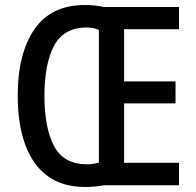

<svg xmlns="http://www.w3.org/2000/svg" viewBox="-20 -742 785 769"><path d="M321 -722Q360 -722 396 -714H697V-625H477V-416H683V-328H477V-90H697V0H397Q380 3 361 5Q342 7 322 7Q230 7 170 -37.5Q110 -82 80.5 -164Q51 -246 51 -359Q51 -528 118 -625Q185 -722 321 -722ZM325 -632Q233 -630 195.5 -557Q158 -484 158 -358Q158 -231 196 -158Q234 -85 326 -84Q355 -84 376 -91V-622Q356 -632 325 -632Z"/></svg>

Font: Noto Sans Lao UI Cond Med
Style: Regular
Weight: 500
Width: 3
Designer: Monotype Design Team
Foundry: Monotype Imaging Inc.
Version: Version 2.000; ttfautohint (v1.8.4.7-5d5b)